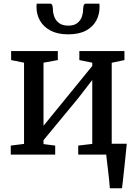

<svg xmlns="http://www.w3.org/2000/svg" viewBox="-20 -826 726 1026"><path d="M567 180Q566 159.5 563.2 136Q560.5 112.5 557.8 88Q555 63.5 552.2 40.8Q549.5 18 547.5 0L503 -58H657.5Q655.5 -38 653 -14Q650.5 10 648 35.8Q645.5 61.5 642.5 87.2Q639.5 113 637 136.8Q634.5 160.5 632 180ZM37.5 0V-48L108.5 -57V-491L39.5 -505V-553H289V-505L212.5 -491V-154L284 -241.5L473 -473.5V-491L404 -505V-553H645V-505L577 -490.5V-57L648 -48V0H398V-48L473 -57V-398.5L396.5 -299.5L212.5 -77V-56L275 -48V0ZM247.5 -806.5Q257.5 -806.5 260.2 -795.5Q263 -784.5 263 -772.5Q263 -755.5 270.2 -736Q277.5 -716.5 295.5 -702.8Q313.5 -689 345.5 -689Q376 -689 393.2 -702.8Q410.5 -716.5 417.2 -736Q424 -755.5 424 -772.5Q424 -784.5 426.8 -795.5Q429.5 -806.5 439.5 -806.5H511Q511.5 -802.5 511.8 -797.5Q512 -792.5 512 -788.5Q512 -748.5 494 -715.2Q476 -682 438.8 -662.2Q401.5 -642.5 344.5 -642.5Q288.5 -642.5 250.8 -662.2Q213 -682 194 -715.2Q175 -748.5 175 -788.5Q175 -793 175.5 -797.5Q176 -802 176 -806.5Z"/></svg>

Font: Merriweather 24pt
Style: Regular
Weight: 400
Designer: Eben Sorkin
Foundry: Eben Sorkin
Version: Version 2.100